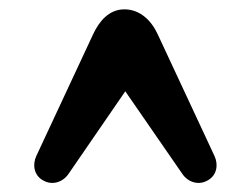

<svg xmlns="http://www.w3.org/2000/svg" viewBox="-20 -693 540 413"><path d="M319.3 -619.1C305.7 -648.9 281.2 -672.9 247.6 -672.9C213.9 -672.9 192.9 -646.5 180.2 -619.1L58.1 -357.4C49.3 -338.4 53.2 -315.9 72.3 -305.2C91.8 -293.5 114.7 -300.8 127 -318.4L249.5 -496.6L372.6 -318.4C384.8 -300.8 407.7 -293.5 427.2 -305.2C446.3 -315.9 450.2 -338.4 441.4 -357.4Z"/></svg>

Font: Supermercado One
Style: Regular
Weight: 400
Designer: James Grieshaber
Foundry: James Grieshaber
Version: Version 1.002